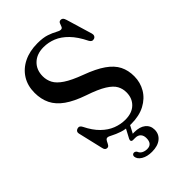

<svg xmlns="http://www.w3.org/2000/svg" viewBox="-272 -815 1134 1134"><g transform="rotate(-45 295.5 -247.5)"><path d="M293.9 -4.3H327L287.2 71.2L266.9 65Q274.8 63.8 283.7 63.2Q292.6 62.6 304.5 62.6Q349.3 62.6 374.8 83Q400.2 103.5 400.2 137.8Q400.2 174.5 372.5 196.9Q344.8 219.2 296.7 219.2Q256.3 219.2 230 203.2Q203.6 187.1 201.6 163.8Q201.4 156.1 205.7 151.5Q210.1 146.9 216 146.6Q222.1 146.2 226.7 149Q231.2 151.8 234.5 156.1Q241.2 173.1 255.9 180.3Q270.5 187.5 287.8 187.5Q330.6 187.5 330.6 137.9Q330.6 116.3 318.8 103.4Q307 90.4 283.7 90.4H266.8Q256.2 90.4 253.5 84Q250.7 77.6 255 69ZM325.4 15.9Q281.3 15.9 249.7 5Q218.1 -5.9 198.4 -16.6Q178.7 -27.4 170.5 -27.4Q161.8 -27.4 157 -20.8Q152.2 -14.3 148.2 -5.6Q144.2 3.1 139.2 9.7Q134.2 16.2 125.3 16.2Q117 16.2 111.6 10.9Q106.3 5.7 104 -6L67.1 -163.3Q65.1 -172.7 69 -179.5Q72.9 -186.2 82.1 -189.3Q91.9 -192.6 99.3 -188.8Q106.6 -184.9 111.9 -174.2Q138.3 -120.6 171.6 -88.1Q204.8 -55.6 242.5 -40.9Q280.2 -26.2 319.2 -26.2Q375.1 -26.2 406.5 -56.4Q438 -86.6 438.3 -135.3Q438.6 -165.9 424.6 -191.8Q410.7 -217.8 371.7 -242.1Q332.8 -266.5 257.9 -291.8Q183.2 -317.5 138 -349.5Q92.8 -381.5 72.4 -423Q52 -464.6 52 -518Q52 -576.8 79.4 -620.7Q106.9 -664.7 156.3 -689Q205.7 -713.3 270.9 -713.3Q318.2 -713.3 348.2 -703Q378.1 -692.7 396.4 -682.2Q414.6 -671.6 426 -671.6Q437 -671.6 440.8 -682.1Q444.5 -692.5 449 -703.2Q453.5 -713.9 466.3 -713.9Q475.1 -713.9 480.7 -708.3Q486.3 -702.7 490.7 -688L539.1 -526.1Q542.3 -515.4 538.5 -506.8Q534.7 -498.3 525.4 -495.2Q515.6 -492.1 508.1 -495.9Q500.6 -499.7 495.4 -509.7Q465.8 -570 431.2 -605.3Q396.6 -640.7 358.7 -656.1Q320.7 -671.5 280.5 -671.5Q223.3 -671.5 189.3 -638.8Q155.2 -606.1 155.2 -552.7Q155.2 -521.4 169.5 -494.2Q183.8 -466.9 221.9 -441.5Q259.9 -416 330.8 -389.7Q408.5 -361.1 453.9 -329.3Q499.3 -297.5 518.9 -258.7Q538.4 -219.8 538.1 -170.2Q537.8 -119.2 513 -76.9Q488.1 -34.6 440.9 -9.4Q393.7 15.9 325.4 15.9Z"/></g></svg>

Font: Fraunces
Style: Regular
Weight: 900
Version: Version 1.000;[b76b70a41]